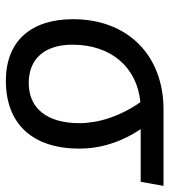

<svg xmlns="http://www.w3.org/2000/svg" viewBox="18 -576 569 644"><g transform="rotate(90 302.0 -254.5)"><path d="M251.5 9.8C396.5 9.8 479 -80.1 479 -236.8C479 -305.7 458 -376.5 413.6 -442.4H590.3L604 -519H348.1C165.5 -519 44.9 -398.4 44.9 -215.8C44.9 -72.3 120.1 9.8 251.5 9.8ZM323.2 -441.4C372.1 -371.6 393.6 -298.3 393.6 -236.8C393.6 -128.9 344.7 -66.9 258.8 -66.9C177.2 -66.9 130.4 -120.6 130.4 -213.9C130.4 -342.8 206.1 -430.2 323.2 -441.4Z"/></g></svg>

Font: Cascadia Mono NF SemiLight
Style: Italic
Weight: 350
Italic angle: -10°
Monospace: yes
Designer: Aaron Bell
Foundry: Saja Typeworks
Version: Version 2404.023